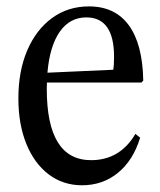

<svg xmlns="http://www.w3.org/2000/svg" viewBox="-20 -554 488 585"><path d="M230 10.5Q172 10.5 128.2 -22.8Q84.5 -56 60.2 -115.8Q36 -175.5 36 -254Q36 -337.5 63 -400.5Q90 -463.5 138.5 -499Q187 -534.5 251 -534.5Q330.5 -534.5 372.5 -477Q414.5 -419.5 416.5 -308.5L411 -302.5H123Q122.5 -293 122.5 -283.5Q122.5 -66 257.5 -66Q345.5 -66 392.5 -146L407 -134.5Q386 -65.5 339.5 -27.5Q293 10.5 230 10.5ZM243 -501Q192.5 -501 162 -457.2Q131.5 -413.5 124.5 -332.5L325 -341.5Q327.5 -354 327.5 -381Q327.5 -501 243 -501Z"/></svg>

Font: Libre Caslon Condensed
Style: Regular
Weight: 400
Designer: Pablo Impallari, Rodrigo Fuenzalida, Katja Schimmel, Ertekin Erdin
Foundry: Pablo Impallari, Rodrigo Fuenzalida
Version: Version 2.000; ttfautohint (v1.8.4.7-5d5b);gftools[0.9.33]